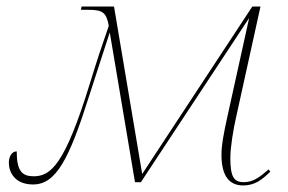

<svg xmlns="http://www.w3.org/2000/svg" viewBox="-20 -556 879 586"><path d="M722 10C758 10 779 -7 805 -32L800 -39C771 -14 752 0 724 0C694 0 683 -16 683 -74C683 -106 692 -161 701 -200L775 -536H750L414 -25L328 -536H229L227 -526H251C294 -526 305 -517 312 -477C288 -408 278 -378 253 -297C178 -54 135 -18 83 -18C48 -18 31 -33 31 -94C16 -94 7 -78 7 -59C7 -33 23 7 81 7C151 7 191 -70 252 -263C271 -323 296 -397 315 -457L392 0H410L739 -499H740L674 -200C664 -155 655 -110 656 -79C657 -20 679 10 722 10Z"/></svg>

Font: Noto Serif Display Thin
Style: Italic
Weight: 100
Italic angle: -12°
Designer: Monotype Design Team
Foundry: Monotype Imaging Inc.
Version: Version 2.009